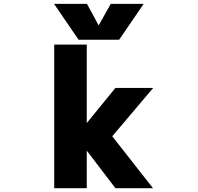

<svg xmlns="http://www.w3.org/2000/svg" viewBox="-20 -986 1040 1008"><path d="M498 -852.5 561.5 -965.8H734.4L605.5 -777.3H392.6L263.7 -965.8H436.5ZM435.5 -339.8 585.9 -524.4H784.2L569.3 -270.5L783.2 2H585.9L435.5 -195.3V2H264.6V-752H435.5Z"/></svg>

Font: GenEi Gothic M Heavy
Style: Regular
Weight: 800
Designer: o_tamon (Modified); [Source Han Sans]
Ryoko NISHIZUKA  (kana & ideographs); Paul D. Hunt (Latin, Greek & Cyrillic); Wenl
Version: Version 1.1a;Original Version 1.004